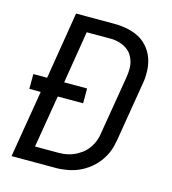

<svg xmlns="http://www.w3.org/2000/svg" viewBox="-109 -825 819 914"><g transform="rotate(15 300.0 -367.5)"><path d="M32 0 87 -331H31V-404H99L153 -735H340Q359 -735 378 -733Q397 -731 414 -727Q431 -723 448 -716Q465 -709 479.5 -699Q494 -689 505.5 -676Q517 -663 526 -648Q535 -633 540.5 -616Q546 -599 548.5 -581Q551 -563 550.5 -541Q550 -519 548 -507L498 -205Q495 -189 491 -172.5Q487 -156 480 -140Q473 -124 463.5 -109Q454 -94 442 -80.5Q430 -67 416 -55.5Q402 -44 387 -35Q372 -26 356 -19.5Q340 -13 323.5 -9Q307 -5 287.5 -2.5Q268 0 257 0ZM128 -73H242Q253 -73 264.5 -74Q276 -75 287.5 -77.5Q299 -80 310 -84Q321 -88 332 -94Q343 -100 353 -107Q363 -114 371.5 -123Q380 -132 387 -142Q394 -152 399.5 -163Q405 -174 409 -187Q413 -200 414 -208L463 -502Q465 -514 466 -526Q467 -538 467 -549.5Q467 -561 464.5 -572.5Q462 -584 458 -594Q454 -604 448 -613.5Q442 -623 433.5 -630.5Q425 -638 415.5 -643.5Q406 -649 395.5 -653Q385 -657 371.5 -659.5Q358 -662 351 -662H225L183 -404H296V-331H171Z"/></g></svg>

Font: Iosevka Aile Oblique
Style: Regular
Weight: 400
Italic angle: -9°
Designer: Belleve Invis
Foundry: Belleve Invis
Version: Version 31.1.0; ttfautohint (v1.8.4)